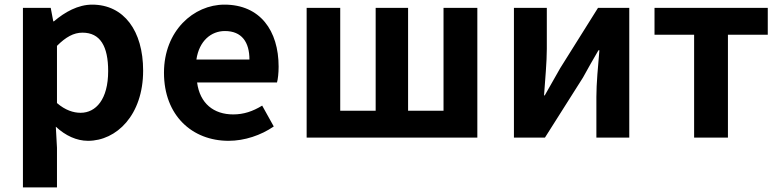

<svg xmlns="http://www.w3.org/2000/svg" viewBox="-20 -594 3364 829"><path d="M79 215H226V44L221 -47C263 -8 311 14 360 14C483 14 598 -97 598 -289C598 -461 515 -574 378 -574C317 -574 260 -542 213 -502H210L199 -560H79ZM328 -107C297 -107 262 -118 226 -149V-396C264 -434 298 -453 336 -453C413 -453 447 -394 447 -287C447 -165 394 -107 328 -107Z M967 14C1036 14 1107 -10 1162 -48L1112 -138C1071 -113 1032 -100 987 -100C903 -100 843 -147 831 -238H1176C1180 -252 1183 -279 1183 -306C1183 -462 1103 -574 949 -574C816 -574 688 -461 688 -280C688 -95 810 14 967 14ZM828 -337C840 -418 892 -460 951 -460C1024 -460 1057 -412 1057 -337Z M1304 0H2041V-560H1895V-116H1742V-560H1602V-116H1449V-560H1304Z M2199 0H2333L2497 -259C2515 -291 2544 -344 2564 -377H2568C2562 -307 2555 -233 2555 -176V0H2697V-560H2562L2399 -300C2381 -268 2351 -216 2332 -182H2329C2334 -252 2341 -327 2341 -383V-560H2199Z M2977 0H3123V-444H3295V-560H2806V-444H2977Z"/></svg>

Font: Noto Sans CJK SC
Style: Bold
Weight: 700
Designer: Ryoko NISHIZUKA 西塚涼子 (kana, bopomofo & ideographs); Paul D. Hunt (Latin, Greek & Cyrillic); Sandoll Communications 산돌커뮤니
Foundry: Adobe
Version: Version 2.004;hotconv 1.0.118;makeotfexe 2.5.65603